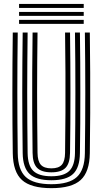

<svg xmlns="http://www.w3.org/2000/svg" viewBox="-20 -969 533 998"><path d="M247.1 9Q140.9 9 94.3 -33.2Q47.8 -75.4 46.4 -172.4Q45.4 -246.8 44.8 -323.7Q44.2 -400.7 44.3 -479.5Q44.3 -558.4 44.8 -638.6Q45.3 -718.9 46.4 -800H72.2Q71.2 -724.7 70.6 -646.6Q70 -568.5 70 -489.3Q70 -410 70.6 -330.5Q71.2 -251.1 72.2 -172.8Q73.3 -86.3 114 -48.9Q154.7 -11.5 247.1 -11.5Q339 -11.5 379.5 -48.9Q420.1 -86.2 421.2 -172.8Q422.2 -250.5 422.8 -329Q423.4 -407.5 423.4 -486.3Q423.4 -565 422.8 -643.6Q422.3 -722.2 421.2 -800H446.9Q448.3 -696.3 448.8 -591.4Q449.3 -486.6 448.9 -381.6Q448.4 -276.6 446.9 -172.4Q445.5 -75.4 399.2 -33.2Q352.8 9 247.1 9ZM247.1 -32.1Q168.3 -32.1 133.6 -64.9Q99 -97.7 97.9 -173.1Q96.9 -252.8 96.3 -331.5Q95.7 -410.1 95.7 -488.3Q95.7 -566.4 96.3 -644.3Q97 -722.2 97.9 -800H123.6Q122.7 -723.1 122.1 -645.2Q121.4 -567.3 121.4 -488.7Q121.4 -410.1 122 -331.2Q122.6 -252.4 123.6 -173.5Q124.6 -108.7 153.2 -80.7Q181.9 -52.8 247.1 -52.8Q311.8 -52.8 340.3 -80.7Q368.8 -108.7 369.7 -173.5Q370.8 -251.1 371.3 -329.6Q371.9 -408 371.9 -486.6Q371.9 -565.2 371.4 -643.7Q370.8 -722.2 369.7 -800H395.4Q396.6 -721.1 397.1 -642.7Q397.6 -564.2 397.6 -485.8Q397.6 -407.4 397.2 -329.2Q396.7 -251.1 395.4 -173.1Q394.5 -97.7 360 -64.9Q325.4 -32.1 247.1 -32.1ZM247.1 -73.3Q195.6 -73.3 172.8 -96.6Q150 -119.9 149.4 -173.9Q147.9 -279.7 147.4 -384Q146.9 -488.3 147.5 -592.2Q148 -696.1 149.4 -800H175.1Q174.2 -724.6 173.5 -646.6Q172.9 -568.5 172.9 -489.4Q172.9 -410.2 173.5 -331Q174.1 -251.7 175.1 -174.1Q175.6 -131.4 192.3 -112.6Q209 -93.9 247.1 -93.9Q284.9 -93.9 301.3 -112.6Q317.7 -131.4 318.2 -174.1Q319.7 -278.2 320.2 -382.7Q320.7 -487.2 320.2 -591.7Q319.7 -696.3 318.2 -800H344Q345.1 -720.9 345.6 -642.4Q346.2 -564 346.2 -485.7Q346.2 -407.5 345.7 -329.6Q345.2 -251.7 344 -173.9Q343.3 -119.8 320.6 -96.6Q298 -73.3 247.1 -73.3ZM79.1 -927.8V-948.5H415.2V-927.8ZM79.1 -845V-865.7H415.2V-845ZM79.1 -886.4V-907.1H415.2V-886.4Z"/></svg>

Font: Big Shoulders Inline Text SC Thin
Style: Regular
Weight: 100
Designer: Patric King
Foundry: XO Type Co
Version: Version 2.002